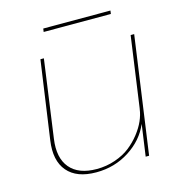

<svg xmlns="http://www.w3.org/2000/svg" viewBox="-97 -700 713 791"><g transform="rotate(-15 259.5 -304.5)"><path d="M217.8 9.8Q134.3 9.8 95 -36.4Q55.7 -82.5 67.9 -167L115.2 -500H129.9L84 -168.9Q72.8 -89.8 109.1 -46.4Q145.5 -2.9 223.1 -2.9Q264.6 -2.9 302 -15.9Q339.4 -28.8 365.5 -49.3Q391.6 -69.8 411.9 -95.7Q432.1 -121.6 443.1 -146.7Q454.1 -171.9 457 -194.8L458 -200.2L500 -500H515.1L444.8 0H430.2L449.2 -134.8Q422.4 -71.3 359.4 -30.8Q296.4 9.8 217.8 9.8ZM157.2 -605 159.2 -619.1H445.8L443.8 -605Z"/></g></svg>

Font: Human Sans Thin
Style: Italic
Weight: 100
Italic angle: -8°
Designer: Tim Radville
Foundry: Continuum
Version: Version 1.000;FEAKit 1.0